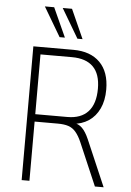

<svg xmlns="http://www.w3.org/2000/svg" viewBox="-61 -964 689 1008"><g transform="rotate(5 284.0 -459.5)"><path d="M92 0V-705H303Q393 -705 443 -655Q493 -605 493 -512Q493 -454 473 -411.5Q453 -369 417 -345Q381 -321 330 -317L331 -324L337 -323Q363 -321 382.5 -302Q402 -283 419 -244L524 0H478L381 -226Q367 -258 350.5 -277.5Q334 -297 311.5 -304.5Q289 -312 255 -312H133V0ZM133 -351H302Q374 -351 411.5 -392Q449 -433 449 -513Q449 -590 411 -628Q373 -666 299 -666H133ZM319 -765 228 -919H277L346 -765ZM225 -765 134 -919H183L253 -765Z"/></g></svg>

Font: Nunito Sans 10pt Condensed ExtraLight
Style: Regular
Weight: 250
Width: 3
Designer: Vernon Adams
Foundry: Vernon Adams
Version: Version 3.101;gftools[0.9.27]